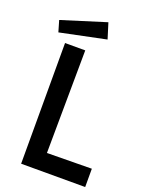

<svg xmlns="http://www.w3.org/2000/svg" viewBox="-163 -966 798 1045"><g transform="rotate(20 236.0 -443.0)"><path d="M95 0V-699H212L207 -103L466 -106V0ZM41 -741 22 -806 278 -886 306 -796Z"/></g></svg>

Font: Ruda
Style: Bold
Weight: 700
Designer: Mariela Monsalve and Angelina Sanchez
Foundry: Mariela Monsalve and Angelina Sanchez
Version: Version 2.000